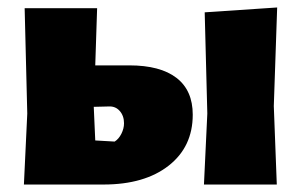

<svg xmlns="http://www.w3.org/2000/svg" viewBox="-20 -494 807 514"><path d="M713 -210 721 0H526L535 -190L528 -461L722 -474ZM496 -187Q496 -101 431.5 -50.5Q367 0 257 0H44L53 -190L46 -472H240L235 -319H326Q409 -319 452.5 -285.5Q496 -252 496 -187ZM312 -164Q312 -184 300.5 -197Q289 -210 271 -209L231 -208L235 -118L287 -115Q298 -122 305 -136Q312 -150 312 -164Z"/></svg>

Font: Luna Sans Black
Style: Regular
Weight: 900
Designer: Juan Pablo del Peral
Foundry: Huerta Tipografica
Version: Version 2.001; ttfautohint (v1.5)